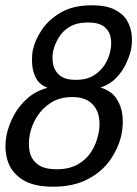

<svg xmlns="http://www.w3.org/2000/svg" viewBox="-20 -696 519 726"><path d="M104 -506Q112 -544 138 -583Q164 -622 210.5 -649Q257 -676 327 -676Q380 -676 412 -660.5Q444 -645 459.5 -619.5Q475 -594 478 -564Q481 -534 475 -506Q470 -484 456.5 -455Q443 -426 419.5 -401.5Q396 -377 360 -365Q400 -353 419.5 -324.5Q439 -296 443 -260Q447 -224 439 -186Q428 -136 396.5 -91Q365 -46 311 -18Q257 10 181 10Q105 10 63 -18Q21 -46 8 -91Q-5 -136 5 -186Q13 -224 32.5 -260Q52 -296 83.5 -324Q115 -352 160 -364Q129 -376 116 -401Q103 -426 101.5 -455Q100 -484 104 -506ZM181 -503Q176 -477 181 -452Q186 -427 206.5 -410.5Q227 -394 267 -394Q307 -394 334 -410.5Q361 -427 376.5 -452Q392 -477 397 -503Q403 -529 398.5 -554Q394 -579 374 -595Q354 -611 313 -611Q271 -611 244 -595Q217 -579 202 -554Q187 -529 181 -503ZM93 -189Q86 -154 92 -123.5Q98 -93 122.5 -74.5Q147 -56 194 -56Q242 -56 274.5 -74.5Q307 -93 326 -123.5Q345 -154 352 -189Q360 -224 353.5 -256Q347 -288 322.5 -308.5Q298 -329 253 -329Q207 -329 174 -308.5Q141 -288 120.5 -256Q100 -224 93 -189Z"/></svg>

Font: Epunda Sans
Style: Italic
Weight: 400
Italic angle: -12.0243°
Designer: Simon Atzbach
Foundry: typofactur
Version: Version 2.204; ttfautohint (v1.8.4.7-5d5b)